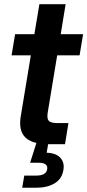

<svg xmlns="http://www.w3.org/2000/svg" viewBox="-20 -676 410 900"><path d="M369.6 -515.6 353 -416.5H248L203.6 -147.9Q199.2 -120.1 208.7 -109.6Q218.3 -99.1 248 -99.1H300.8L284.7 0H210.4Q131.3 0 98.9 -31.7Q66.4 -63.5 77.1 -129.9L124.5 -416.5H34.2L50.8 -515.6H141.1L164.6 -656.2H287.6L264.6 -515.6ZM84 204.1 93.8 147H150.9Q196.3 147 201.2 117.2Q206.1 86.9 161.1 86.9H121.1L155.8 -22H209L205.6 0L198.7 40Q241.7 41 262.5 63.2Q283.2 85.4 277.3 120.1Q270.5 162.6 236.1 183.3Q201.7 204.1 148.4 204.1Z"/></svg>

Font: Inter Display SemiBold
Style: Italic
Weight: 600
Italic angle: -9.39999°
Designer: Rasmus Andersson
Foundry: rsms
Version: Version 4.000;git-a52131595